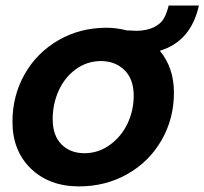

<svg xmlns="http://www.w3.org/2000/svg" viewBox="-20 -663 737 692"><path d="M606.9 -329.1Q606.9 -234.9 562 -157.2Q517.1 -79.6 438.7 -35.4Q360.4 8.8 265.1 8.8Q157.7 8.8 91.3 -55.4Q24.9 -119.6 24.9 -224.1Q24.9 -317.9 68.8 -395.5Q112.8 -473.1 190.7 -518.1Q268.6 -563 363.8 -563Q399.9 -563 438 -553.2Q444.3 -553.2 452.1 -553Q460 -552.7 465.3 -552.2Q470.7 -551.8 471.2 -551.8Q510.3 -552.7 534.7 -564.9Q559.1 -577.1 569.8 -595.2Q580.6 -613.3 587.9 -643.1H696.8Q668.5 -514.2 556.2 -480Q606.9 -418.5 606.9 -329.1ZM169.9 -233.9Q169.9 -174.3 201.7 -142.6Q233.4 -110.8 284.2 -110.8Q334.5 -110.8 375.7 -140.6Q417 -170.4 439.5 -217.5Q461.9 -264.6 461.9 -317.9Q461.9 -377.9 428.5 -410.4Q395 -442.9 344.2 -442.9Q293.5 -442.9 252.9 -413.1Q212.4 -383.3 191.2 -335.7Q169.9 -288.1 169.9 -233.9Z"/></svg>

Font: SVN-Poppins SemiBold
Style: Italic
Weight: 600
Italic angle: -10°
Designer: Ninad Kale (Devanagari), Jonny Pinhorn (Latin)
Foundry: Indian Type Foundry
Version: Version 3.002 2017